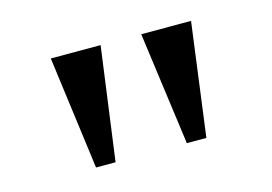

<svg xmlns="http://www.w3.org/2000/svg" viewBox="-53 -745 686 484"><g transform="rotate(-15 290.0 -502.5)"><path d="M146 -355 107 -650H237L197 -355ZM383 -355 343 -650H473L434 -355Z"/></g></svg>

Font: Sometype Mono SemiBold
Style: Regular
Weight: 600
Designer: Ryoichi Tsunekawa
Foundry: Dharma Type
Version: Version 1.001